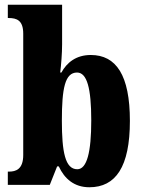

<svg xmlns="http://www.w3.org/2000/svg" viewBox="-20 -780 603 810"><path d="M357 10C468 10 528 -76 528 -270C528 -463 470 -548 363 -548C301 -548 262 -516 239 -474H234C238 -505 242 -556 242 -593V-760H13V-704H16C51 -704 78 -694 78 -638V-126C78 -65 46 -56 18 -56H13V0H190L221 -78H228C252 -26 293 10 357 10ZM306 -66C255 -66 241 -139 241 -271C241 -407 254 -474 305 -474C347 -474 365 -408 365 -272C365 -139 347 -66 306 -66Z"/></svg>

Font: Noto Serif Devanagari ExtraCondensed Black
Style: Regular
Weight: 900
Width: 2
Designer: Universal Thirst, Indian Type Foundry and the Monotype Design Team
Foundry: Monotype Imaging Inc.
Version: Version 2.004